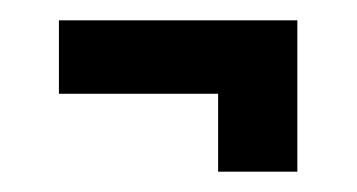

<svg xmlns="http://www.w3.org/2000/svg" viewBox="-20 -357 351 189"><path d="M38 -264.7V-337H272.7V-264.7ZM194.7 -188V-316H272.7V-188Z"/></svg>

Font: Bricolage Grotesque 96pt ExtraBold Condensed
Style: Regular
Weight: 800
Width: 3
Version: Version 1.001;gftools[0.9.33.dev8+g029e19f]